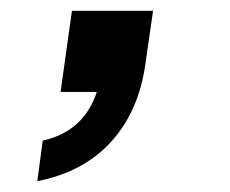

<svg xmlns="http://www.w3.org/2000/svg" viewBox="-20 -170 426 355"><path d="M49 165 59 90Q135 73 159 0H92L113 -150H263L249 -53Q237 35 186 91.5Q135 148 49 165Z"/></svg>

Font: Plus Jakarta Sans ExtraBold
Style: Italic
Weight: 800
Italic angle: -8°
Designer: Gumpita Rahayu
Foundry: Tokotype
Version: Version 2.071; ttfautohint (v1.8.4.7-5d5b);gftools[0.9.29]